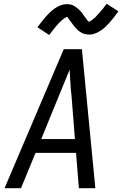

<svg xmlns="http://www.w3.org/2000/svg" viewBox="-20 -995 646 1015"><path d="M4 0 317 -735H413L484 0H397L382 -187H168L91 0ZM198 -260H376L358 -490Q354 -524 352 -558Q350 -592 348 -627Q334 -592 320 -558Q306 -524 292 -490ZM240 -810 178 -851Q191 -868 202.5 -883Q214 -898 225 -910Q236 -922 246.5 -932Q257 -942 271 -951.5Q285 -961 301 -967Q317 -973 333 -973Q338 -973 343.5 -972.5Q349 -972 354 -971Q359 -970 363.5 -968Q368 -966 372 -963.5Q376 -961 380 -958.5Q384 -956 387.5 -953Q391 -950 395 -946.5Q399 -943 402.5 -939.5Q406 -936 409.5 -932Q413 -928 415.5 -924.5Q418 -921 420 -917.5Q422 -914 426 -909Q430 -904 433 -900Q436 -896 438.5 -892.5Q441 -889 443.5 -885Q446 -881 450 -881Q453 -881 457 -883Q461 -885 463.5 -887Q466 -889 471 -893Q476 -897 478 -898.5Q480 -900 482 -902Q484 -904 486.5 -906.5Q489 -909 491 -911.5Q493 -914 495.5 -916.5Q498 -919 500.5 -922Q503 -925 506 -928Q509 -931 511.5 -934.5Q514 -938 517.5 -941.5Q521 -945 524 -949Q527 -953 530 -957Q533 -961 536.5 -965.5Q540 -970 544 -975L606 -935Q593 -917 581.5 -902.5Q570 -888 559 -875.5Q548 -863 537.5 -853Q527 -843 513 -833.5Q499 -824 483 -818Q467 -812 451 -812Q446 -812 440.5 -813Q435 -814 430 -815Q425 -816 420.5 -817.5Q416 -819 412 -821.5Q408 -824 403.5 -826.5Q399 -829 395.5 -832Q392 -835 388.5 -838.5Q385 -842 381.5 -846Q378 -850 374.5 -853.5Q371 -857 368.5 -861Q366 -865 363.5 -868Q361 -871 357.5 -876Q354 -881 350.5 -885.5Q347 -890 344.5 -893Q342 -896 340 -900.5Q338 -905 334 -905Q331 -905 327 -902.5Q323 -900 320 -898Q317 -896 312.5 -892.5Q308 -889 306 -887Q304 -885 302 -883Q300 -881 297.5 -879Q295 -877 292.5 -874.5Q290 -872 288 -869.5Q286 -867 283.5 -864Q281 -861 277.5 -857.5Q274 -854 272 -851Q270 -848 266.5 -844Q263 -840 260 -836Q257 -832 254 -828Q251 -824 247.5 -819.5Q244 -815 240 -810Z"/></svg>

Font: Iosevka Custom Oblique
Style: Regular
Weight: 400
Italic angle: -9°
Designer: Belleve Invis
Foundry: Belleve Invis
Version: Version 27.0.1